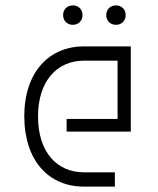

<svg xmlns="http://www.w3.org/2000/svg" viewBox="-20 -692 585 712"><path d="M70 -260C71 -93 163 0 291 0H406V-53H291C192 -53 121 -127 121 -260C121 -391 191 -467 291 -467H416V-251H227V-204H465V-520H291C164 -520 70 -427 70 -260ZM214 -636C214 -615 229 -600 250 -600C271 -600 286 -615 286 -636C286 -657 271 -672 250 -672C229 -672 214 -657 214 -636ZM374 -636C374 -615 389 -600 410 -600C431 -600 446 -615 446 -636C446 -657 431 -672 410 -672C389 -672 374 -657 374 -636Z"/></svg>

Font: Grotesk 01 Extrafine
Style: Bold
Weight: 400
Designer: Frank Adebiaye, contributions by Jérémy Landes, Ariel Martín Pérez
Foundry: Velvetyne Type Foundry
Version: Version 3.000;Glyphs 3.1.2 (3150)